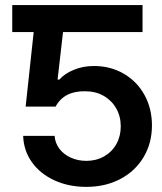

<svg xmlns="http://www.w3.org/2000/svg" viewBox="-20 -727 637 757"><path d="M542 -600.6H228.5L207 -413.1H213.9Q234.9 -437 271.5 -451.9Q308.1 -466.8 350.6 -466.8Q415.5 -466.8 467.8 -436.5Q520 -406.2 549.6 -352.8Q579.1 -299.3 579.1 -232.4Q579.1 -162.6 546.1 -107.4Q513.2 -52.2 454.3 -21.2Q395.5 9.8 320.3 9.8Q250.5 9.8 194.3 -16.1Q138.2 -42 105.7 -87.6Q73.2 -133.3 71.3 -191.4H195.3Q197.3 -163.1 214.1 -140.6Q231 -118.2 259 -105.5Q287.1 -92.8 320.3 -92.8Q359.4 -92.8 390.4 -110.4Q421.4 -127.9 438.7 -158.9Q456.1 -189.9 456.1 -228.5Q456.1 -268.6 438 -300Q419.9 -331.5 388.2 -349.4Q356.4 -367.2 316.4 -367.2Q232.4 -368.7 199.2 -306.6H81.1L112.8 -600.6H28.3V-707H542Z"/></svg>

Font: Pretendard SemiBold
Style: Regular
Weight: 600
Designer: Base glyphs from Inter by Rasmus Andersson; Hangeul glyphs from Noto Sans CJK(Source Han Sans) by Jang Soo-young and Kan
Foundry: Kil Hyung-jin
Version: Version 1.309